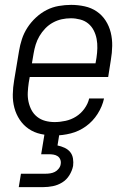

<svg xmlns="http://www.w3.org/2000/svg" viewBox="-20 -548 540 788"><path d="M204 8Q175 8 147.5 2Q120 -4 98 -19Q76 -34 61 -56.5Q46 -79 39 -105.5Q32 -132 32.5 -160.5Q33 -189 38 -218L58 -338Q62 -363 70 -387.5Q78 -412 92.5 -434.5Q107 -457 127.5 -476Q148 -495 171.5 -507Q195 -519 221 -523.5Q247 -528 272 -528Q300 -528 327.5 -522Q355 -516 377 -501Q399 -486 413.5 -463.5Q428 -441 434.5 -414.5Q441 -388 440.5 -359.5Q440 -331 435 -302L424 -232H102L98 -209Q95 -189 94 -169Q93 -149 97 -130.5Q101 -112 109.5 -96Q118 -80 132.5 -68.5Q147 -57 165.5 -52Q184 -47 204 -47Q226 -47 249 -52Q272 -57 292 -69.5Q312 -82 326.5 -102Q341 -122 346 -144H407Q400 -111 380.5 -80.5Q361 -50 332.5 -29.5Q304 -9 270.5 -0.5Q237 8 204 8ZM111 -288H372L376 -311Q379 -331 379.5 -350.5Q380 -370 376.5 -388.5Q373 -407 364.5 -423.5Q356 -440 342 -451.5Q328 -463 309 -468Q290 -473 271 -473Q252 -473 233.5 -469Q215 -465 197.5 -455.5Q180 -446 166 -431.5Q152 -417 142 -400Q132 -383 126.5 -365Q121 -347 118 -329ZM57 220 66 165H166Q176 165 186 163.5Q196 162 205 157.5Q214 153 221 144Q228 135 229 126Q231 116 227.5 107Q224 98 216.5 93Q209 88 199.5 86.5Q190 85 180 85H149L163 0H224L216 49Q231 52 245 58.5Q259 65 268 76Q277 87 279.5 102.5Q282 118 280 133Q276 153 264.5 171.5Q253 190 235 201Q217 212 197 216Q177 220 157 220Z"/></svg>

Font: Iosevka SS04 Light Oblique
Style: Regular
Weight: 300
Italic angle: -9°
Monospace: yes
Designer: Belleve Invis
Foundry: Belleve Invis
Version: Version 19.0.0; ttfautohint (v1.8.4)